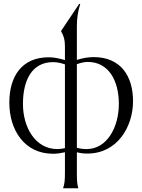

<svg xmlns="http://www.w3.org/2000/svg" viewBox="-20 -818 763 1029"><path d="M318 191H400C394 171 392 155 392 115V-2C411 3 429 5 448 5C610 5 693 -140 693 -276C693 -410 627 -512 482 -512C454 -512 424 -507 392 -497V-678C392 -716 397 -758 410 -795L405 -798L308 -653V-649C322 -625 328 -605 328 -569V-496C297 -505 269 -511 241 -511C98 -511 30 -410 30 -268C30 -121 111 6 264 6C285 6 306 3 328 -2V107C328 151 326 167 318 191ZM103 -261C103 -389 152 -485 264 -485C284 -485 305 -481 328 -473V-24C314 -21 301 -19 288 -19C168 -19 103 -137 103 -261ZM392 -26V-474C414 -482 433 -486 451 -486C560 -486 617 -389 617 -261C617 -137 554 -19 444 -19C428 -19 410 -21 392 -26Z"/></svg>

Font: Sinistre
Style: Regular
Weight: 400
Designer: Jules Durand
Foundry: Collletttivo
Version: Version 69.420;Glyphs 3.2 (3217)